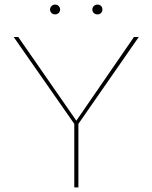

<svg xmlns="http://www.w3.org/2000/svg" viewBox="-20 -820 667 840"><path d="M199 -779Q199 -787 205.5 -793.5Q212 -800 221 -800Q230 -800 236.5 -793.5Q243 -787 243 -779Q243 -769 236.5 -763Q230 -757 221 -757Q212 -757 205.5 -763Q199 -769 199 -779ZM384 -779Q384 -787 390.5 -793.5Q397 -800 406 -800Q416 -800 422 -794Q428 -788 428 -779Q428 -769 422 -763Q416 -757 406 -757Q397 -757 390.5 -763Q384 -769 384 -779ZM323 -278V0H305V-278L40 -658H60L314 -292L566 -658H587Z"/></svg>

Font: Ysabeau Infant Thin
Style: Regular
Weight: 200
Designer: Christian Thalmann (Catharsis Fonts)
Version: Version 0.003